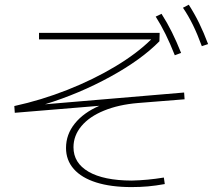

<svg xmlns="http://www.w3.org/2000/svg" viewBox="-20 -802 904 805"><path d="M256.8 -181.6Q256.8 -238.3 293.5 -283.9Q330.1 -329.6 396.5 -358.4L42 -329.1L40 -357.4Q152.3 -381.8 262 -425Q371.6 -468.3 463.1 -523.2Q554.7 -578.1 613.8 -636.7H143.6V-664.1H649.4L648.4 -628.9Q572.8 -551.8 442.9 -480.5Q313 -409.2 168.5 -364.7L752 -414.1L753.9 -385.7L558.6 -370.1Q477.1 -363.3 415.8 -338.1Q354.5 -313 321.3 -273.2Q288.1 -233.4 288.1 -184.6Q288.1 -118.7 351.3 -82Q414.6 -45.4 532.2 -44.9Q599.1 -46.4 667 -57.6L670.9 -30.3Q632.8 -23.4 600.1 -20.5Q567.4 -17.6 531.2 -17.6Q444.8 -17.6 383.3 -37.1Q321.8 -56.6 289.3 -93.5Q256.8 -130.4 256.8 -181.6ZM632.8 -732.4 657.2 -744.1Q681.2 -706.5 700.7 -667.2Q720.2 -627.9 739.3 -580.1L712.9 -570.3Q692.9 -620.6 674.1 -658.7Q655.3 -696.8 632.8 -732.4ZM747.1 -769.5 771.5 -782.2Q795.9 -744.1 815.2 -704.6Q834.5 -665 852.5 -617.2L826.2 -608.4Q807.6 -659.2 788.8 -697.5Q770 -735.8 747.1 -769.5Z"/></svg>

Font: Pretendard GOV Thin
Style: Regular
Weight: 100
Designer: Base glyphs from Inter by Rasmus Andersson; Hangeul glyphs from Noto Sans CJK(Source Han Sans) by Jang Soo-young and Kan
Foundry: Kil Hyung-jin
Version: Version 1.309